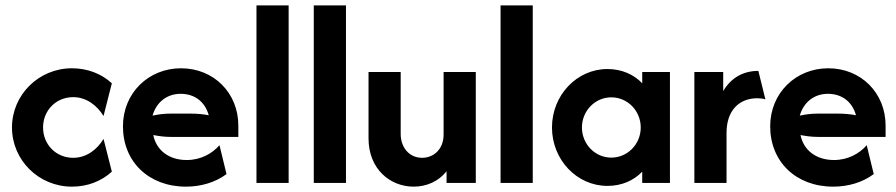

<svg xmlns="http://www.w3.org/2000/svg" viewBox="-20 -687 3366 721"><path d="M250 13.9C307.6 13.9 359.7 -5.6 400 -42.4L368.8 -165.3C345.8 -127.1 306.2 -94.4 254.9 -94.4C189.6 -94.4 141.7 -145.1 141.7 -208.3C141.7 -271.5 189.6 -322.2 254.9 -322.2C306.2 -322.2 345.8 -288.9 368.8 -251.4L400 -374.3C359.7 -411.1 307.6 -430.6 250 -430.6C125.7 -430.6 25 -331.2 25 -208.3C25 -85.4 125.7 13.9 250 13.9Z M678.5 13.9C734.7 13.9 788.9 -2.1 830.6 -33.3L804.2 -141.7C777.1 -110.4 734 -86.1 681.2 -86.1C612.5 -86.1 566.7 -124.3 555.6 -179.9C577.1 -175.7 597.9 -172.9 620.8 -172.9H875V-215.3C875 -338.2 782.6 -430.6 659.7 -430.6C538.2 -430.6 441.7 -338.2 441.7 -212.5C441.7 -80.6 537.5 13.9 678.5 13.9ZM552.8 -252.8C567.4 -303.5 606.9 -334.7 658.3 -334.7C711.8 -334.7 750 -304.2 763.9 -254.2C743.1 -258.3 720.1 -260.4 694.4 -260.4H620.8C597.2 -260.4 575 -257.6 552.8 -252.8Z M943.1 0H1063.9V-666.7H943.1Z M1158.3 0H1279.2V-666.7H1158.3Z M1533.3 13.9C1582.6 13.9 1627.1 -6.2 1656.9 -43.8V0H1766.7V-416.7H1645.8V-181.9C1645.8 -125 1606.9 -94.4 1565.3 -94.4C1513.9 -94.4 1484.7 -136.8 1484.7 -183.3V-416.7H1363.9V-167.4C1363.9 -52.1 1445.1 13.9 1533.3 13.9Z M1859.7 0H1980.6V-666.7H1859.7Z M2261.1 11.1C2314.6 11.1 2359.7 -9 2391.7 -42.4V0H2495.8V-416.7H2391.7V-374.3C2359.7 -407.6 2314.6 -427.8 2261.1 -427.8C2145.8 -427.8 2052.8 -329.2 2052.8 -208.3C2052.8 -87.5 2145.8 11.1 2261.1 11.1ZM2275.7 -95.1C2214.6 -95.1 2165.3 -145.8 2165.3 -208.3C2165.3 -270.8 2214.6 -321.5 2275.7 -321.5C2336.8 -321.5 2386.1 -270.8 2386.1 -208.3C2386.1 -145.8 2336.8 -95.1 2275.7 -95.1Z M2587.5 0H2708.3V-188.2C2708.3 -271.5 2754.9 -318.1 2824.3 -318.1C2834.7 -318.1 2845.1 -316.7 2854.2 -313.9L2827.8 -420.8C2768.8 -420.8 2724.3 -393.1 2695.8 -345.1V-416.7H2587.5Z M3109 13.9C3165.3 13.9 3219.4 -2.1 3261.1 -33.3L3234.7 -141.7C3207.6 -110.4 3164.6 -86.1 3111.8 -86.1C3043.1 -86.1 2997.2 -124.3 2986.1 -179.9C3007.6 -175.7 3028.5 -172.9 3051.4 -172.9H3305.6V-215.3C3305.6 -338.2 3213.2 -430.6 3090.3 -430.6C2968.8 -430.6 2872.2 -338.2 2872.2 -212.5C2872.2 -80.6 2968.1 13.9 3109 13.9ZM2983.3 -252.8C2997.9 -303.5 3037.5 -334.7 3088.9 -334.7C3142.4 -334.7 3180.6 -304.2 3194.4 -254.2C3173.6 -258.3 3150.7 -260.4 3125 -260.4H3051.4C3027.8 -260.4 3005.6 -257.6 2983.3 -252.8Z"/></svg>

Font: Afacad
Style: Bold
Weight: 700
Designer: Kristian Moeller
Foundry: Dicotype
Version: Version 1.000